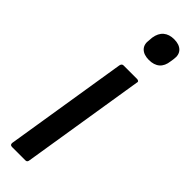

<svg xmlns="http://www.w3.org/2000/svg" viewBox="-240 -687 689 689"><g transform="rotate(45 104.5 -342.5)"><path d="M21 0Q10 0 11 -11L86 -479Q88 -490 97 -490H165Q170 -490 173 -487.5Q176 -485 174 -479L99 -11Q98 0 89 0ZM147 -568Q121 -568 107.5 -581.5Q94 -595 98 -620L99 -633Q103 -659 118.5 -672Q134 -685 159 -685Q185 -685 198.5 -671.5Q212 -658 208 -633L206 -620Q203 -594 188 -581Q173 -568 147 -568Z"/></g></svg>

Font: Sofia Sans Extra Condensed SemiBold
Style: Italic
Weight: 600
Italic angle: -9°
Designer: Botio Nikoltchev, Ani Petrova
Foundry: lettersoup
Version: Version 4.101